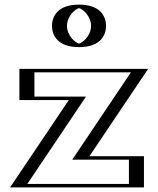

<svg xmlns="http://www.w3.org/2000/svg" viewBox="-20 -811 685 831"><path d="M598 -513 344 -135H578V0H47L301 -378H89V-513ZM322 -791C373 -791 414 -750 414 -699C414 -648 373 -607 322 -607C271 -607 230 -648 230 -699C230 -750 271 -791 322 -791ZM569.8 -498H104V-393H329.2L75.2 -15H563V-120H315.8ZM322 -776C364.7 -776 399 -741.7 399 -699C399 -656.3 364.7 -622 322 -622C279.3 -622 245 -656.3 245 -699C245 -741.7 279.3 -776 322 -776ZM569.8 -498 315.8 -120H563V-15H75.2L329.2 -393H104V-498ZM322 -776C279.3 -776 245 -741.7 245 -699C245 -656.3 279.3 -622 322 -622C364.7 -622 399 -656.3 399 -699C399 -741.7 364.7 -776 322 -776ZM598 -513H89V-378H301L47 0H578V-135H344ZM322 -791C271 -791 230 -750 230 -699C230 -648 271 -607 322 -607C373 -607 414 -648 414 -699C414 -750 373 -791 322 -791ZM546.7 -498 292.7 -120H538V-15H98.3L352.3 -393H129V-498ZM322 -775.8C338.4 -772 374 -741.7 374 -699C374 -656 337.9 -625.9 322 -622.2C305.6 -626 270 -656.3 270 -699C270 -742 306.1 -772.1 322 -775.8ZM621.2 -513H64V-378H277.8L23.8 0H603V-135H367.2ZM322 -791C227.9 -791 205 -738.3 205 -699C205 -659.7 227.9 -607 322 -607C416.1 -607 439 -659.7 439 -699C439 -738.3 416.1 -791 322 -791Z"/></svg>

Font: Hussar Outliner
Style: Regular
Weight: 700
Foundry: Cannot Into Space Fonts
Version: Version 0.92